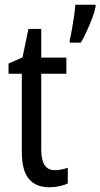

<svg xmlns="http://www.w3.org/2000/svg" viewBox="-20 -780 423 810"><path d="M211 -62Q225 -62 239.5 -65Q254 -68 266 -72V-6Q251 1 230.5 5.5Q210 10 187 10Q132 10 102 -25Q72 -60 72 -140V-469H16V-512L75 -538L100 -658H154V-537H260V-469H154V-148Q154 -62 211 -62ZM383 -760V-750Q379 -730 368.5 -702Q358 -674 345 -646.5Q332 -619 321 -600H274V-611Q278 -625 283 -653.5Q288 -682 292.5 -712Q297 -742 298 -760Z"/></svg>

Font: Avrile Sans Condensed
Style: Regular
Weight: 400
Width: 3
Designer: Monotype Design Team
Foundry: Monotype Imaging Inc.
Version: Version 2.001;September 10, 2019;FontCreator 11.5.0.2425 64-